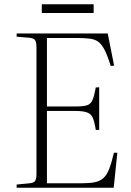

<svg xmlns="http://www.w3.org/2000/svg" viewBox="-20 -880 616 900"><path d="M58 0V-15L120 -21Q139 -23 145 -32.5Q151 -42 151 -68V-655Q151 -681 145 -691Q139 -701 118 -703L58 -708V-723H485L515 -572L499 -571Q484 -619 470.5 -645.5Q457 -672 441 -684Q425 -696 399.5 -699Q374 -702 336 -702H200V-381H336Q373 -381 389.5 -387Q406 -393 414 -412Q422 -431 429 -470L445 -471V-271H429Q423 -309 415 -327.5Q407 -346 388 -353Q369 -360 330 -360H200V-21H366Q401 -21 425 -26Q449 -31 465 -45.5Q481 -60 492 -88.5Q503 -117 514 -164H530L513 0ZM176 -819V-860H419V-819Z"/></svg>

Font: Literata 60pt ExtraLight
Style: Regular
Weight: 250
Designer: Latin by Veronika Burian and Jose Scaglione. Greek by Irene Vlachou. Cyrillic by Vera Evstafieva.
Foundry: TypeTogether
Version: Version 3.103;gftools[0.9.29]